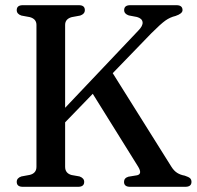

<svg xmlns="http://www.w3.org/2000/svg" viewBox="-20 -720 759 740"><path d="M231 -77Q231 -52.5 255.5 -45.5L286.5 -40Q304.5 -33.5 304.5 -19Q304.5 0 281 0H68Q44.5 0 44.5 -19Q44.5 -34 62.5 -40L95 -46Q120.5 -52.5 120.5 -77V-624Q120.5 -647 95 -654L62.5 -660Q44.5 -666 44.5 -681Q44.5 -700 68 -700H284Q307 -700 307 -681Q307 -666 289 -660L256.5 -654Q231 -647 231 -624V-304.5L512.5 -601.5Q531.5 -620.5 529.5 -634.8Q527.5 -649 508 -654.5L476.5 -660.5Q458.5 -666.5 458.5 -681Q458.5 -700 482 -700H660Q683.5 -700 683.5 -681Q683.5 -667.5 656.5 -658.5Q635.5 -653.5 617.5 -640.8Q599.5 -628 563.5 -592L414.5 -438L640.5 -77.5Q650.5 -61.5 662.8 -53.8Q675 -46 692 -43Q707.5 -38 712.8 -32.8Q718 -27.5 718 -19Q718 0 694 0H481.5Q458 0 458 -19Q458 -34 475 -39L508.5 -44.5Q529.5 -49.5 512.5 -77.5L337.5 -358.5L231 -248.5Z"/></svg>

Font: Fraunces 72pt Soft
Style: Regular
Weight: 400
Version: Version 1.000;[b76b70a41]